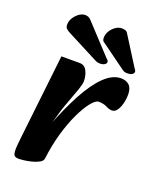

<svg xmlns="http://www.w3.org/2000/svg" viewBox="-136 -783 702 874"><g transform="rotate(20 215.5 -345.5)"><path d="M175 -29 142 -175Q179 -271 217 -341.5Q255 -412 295 -451Q335 -490 376 -490Q401 -490 416 -476Q431 -462 431 -431Q431 -409 425.5 -387.5Q420 -366 410 -352Q400 -338 386 -338Q373 -338 356.5 -346.5Q340 -355 317 -355Q302 -355 281 -329Q260 -303 238.5 -258Q217 -213 200 -154Q183 -95 175 -29ZM64 14Q51 14 43.5 9.5Q36 5 35 -14Q34 -33 39 -75L86 -491H175Q198 -491 209.5 -469Q221 -447 221 -419Q221 -406 211.5 -378.5Q202 -351 190.5 -320.5Q179 -290 171 -267L147 -185L192 -191L175 -29Q174 -17 159 -8.5Q144 0 124 5Q104 10 87 12Q70 14 64 14ZM417 -555 330 -693Q326 -700 318.5 -702.5Q311 -705 301 -705Q286 -705 271.5 -695Q257 -685 247.5 -669.5Q238 -654 238 -637Q238 -624 244.5 -619Q251 -614 264 -605L370 -528Q379 -522 384.5 -521.5Q390 -521 397 -521Q408 -521 416.5 -526Q425 -531 425 -539Q425 -543 423 -546.5Q421 -550 417 -555ZM283 -552 153 -692Q142 -705 124 -705Q109 -705 94.5 -694.5Q80 -684 70.5 -668.5Q61 -653 61 -636Q61 -624 67 -617.5Q73 -611 87 -604L236 -527Q243 -523 249.5 -521.5Q256 -520 263 -520Q274 -520 283 -525Q292 -530 292 -538Q292 -542 290 -545Q288 -548 283 -552Z"/></g></svg>

Font: Alkatra SemiBold
Style: Regular
Weight: 600
Designer: Suman Bhandary
Version: Version 1.100;gftools[0.9.22]